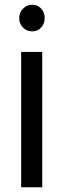

<svg xmlns="http://www.w3.org/2000/svg" viewBox="-20 -790 269 810"><path d="M158.2 0H69.3V-570.8H158.2ZM61 -713.6Q61 -736.8 76.9 -753.4Q92.8 -770 116 -770Q139.2 -770 153.8 -753.7Q168.5 -737.3 168.5 -713.9Q168.5 -690.4 153.8 -674.1Q139.2 -657.7 115.7 -657.7Q92.3 -657.7 76.7 -674.1Q61 -690.4 61 -713.6Z"/></svg>

Font: Dhyana
Style: Regular
Weight: 400
Foundry: Vernon Adams
Version: Version 1.002; ttfautohint (v0.8.51-6076)